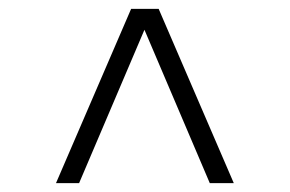

<svg xmlns="http://www.w3.org/2000/svg" viewBox="-20 -706 652 432"><path d="M106 -294 275 -686H337L506 -294H452L305 -639L158 -294Z"/></svg>

Font: Archivo Thin
Style: Regular
Weight: 250
Designer: Hector Gatti
Foundry: Omnibus-Type
Version: Version 2.001